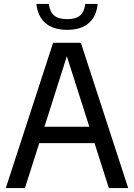

<svg xmlns="http://www.w3.org/2000/svg" viewBox="-20 -958 682 978"><path d="M9.5 0 250.5 -740H392L633 0H534.5L461.5 -229H180L107 0ZM206.5 -312.5H435L320.5 -671.5ZM322 -806Q250.5 -806 211 -840.8Q171.5 -875.5 165.5 -938H228.5Q234 -898 255.8 -879.2Q277.5 -860.5 322 -860.5Q366.5 -860.5 388 -879.2Q409.5 -898 414.5 -938H477.5Q471.5 -875 432.5 -840.5Q393.5 -806 322 -806Z"/></svg>

Font: Encode Sans Semi Condensed Medium
Style: Regular
Weight: 500
Width: 4
Designer: Multiple Designers
Foundry: Impallari Type
Version: Version 3.000; ttfautohint (v1.8.3) -l 8 -r 50 -G 200 -x 14 